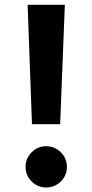

<svg xmlns="http://www.w3.org/2000/svg" viewBox="-20 -789 394 818"><path d="M116.2 -259.8 97.7 -768.6H256.3L236.3 -259.8ZM176.3 9.8Q140.6 9.8 114.7 -16.1Q88.9 -42 88.9 -77.6Q88.9 -114.3 114.7 -140.1Q140.6 -166 176.3 -166Q213.4 -166 239.3 -140.1Q265.1 -114.3 265.1 -77.6Q265.1 -42 239.3 -16.1Q213.4 9.8 176.3 9.8Z"/></svg>

Font: Now Alt
Style: Bold
Weight: 700
Designer: Alfredo Marco Pradil
Foundry: Alfredo Marco Pradil
Version: Version 1.002;PS 001.002;hotconv 1.0.88;makeotf.lib2.5.64775